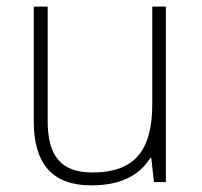

<svg xmlns="http://www.w3.org/2000/svg" viewBox="-20 -550 609 580"><path d="M256 10C341 10 400 -18 434 -73H437L445 0H481V-530H440V-235C440 -90 382 -29 259 -29C167 -29 124 -76 124 -184V-530H82V-184C82 -54 139 10 256 10Z"/></svg>

Font: Kathrein 35 Thin
Style: Regular
Weight: 250
Designer: Lazydogs Typefoundry, based on Open Sans by Ascender Corporation
Foundry: Lazydogs Typefoundry
Version: Version 1.003;PS 001.003;hotconv 1.0.88;makeotf.lib2.5.64775